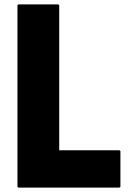

<svg xmlns="http://www.w3.org/2000/svg" viewBox="-20 -842 624 869"><path d="M244 -822H63L59 -818V3L63 7H521L525 3V-158L521 -162H248V-818Z"/></svg>

Font: Hussar Woodtype
Style: Bd
Weight: 900
Foundry: Cannot Into Space Fonts
Version: Version 1.07